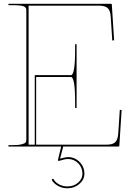

<svg xmlns="http://www.w3.org/2000/svg" viewBox="-20 -780 695 1022"><path d="M24.9 0V-7.3H44.9Q77.1 -7.3 94.5 -11.7Q111.8 -16.1 116 -21.5Q120.1 -26.9 120.1 -35.6V-727.5Q120.1 -740.7 105.5 -746.6Q90.8 -752.4 44.9 -752.4H24.9V-759.8H569.8Q575.2 -759.8 575.2 -755.4L587.4 -565.4L577.6 -564.5L569.3 -691.4Q567.4 -724.1 553.2 -737.1Q539.1 -750 505.9 -750H132.3V-9.8H165V-379.9H357.4Q379.9 -379.9 379.9 -515.1V-544.9H387.7V-205.1H379.9V-234.9Q379.9 -370.1 357.4 -370.1H172.4V-9.8H545.9Q579.6 -9.8 593.3 -22.9Q606.9 -36.1 609.4 -68.4L617.7 -195.3L627.4 -194.3L615.2 -4.4Q615.2 0 609.9 0H316.4L299.8 64.5Q329.1 56.2 342.3 56.2Q377.9 56.2 403.6 82Q429.2 107.9 429.2 144.5Q429.2 176.3 402.6 199.2Q376 222.2 338.9 222.2Q313 222.2 290.8 210.7Q268.6 199.2 256.3 179.2Q254.4 174.8 257.8 172.9Q263.2 169.9 265.1 174.3Q275.9 191.9 295.7 202.1Q315.4 212.4 338.9 212.4Q372.6 212.4 395.8 192.1Q418.9 171.9 418.9 144.5Q418.9 111.8 396.2 89.1Q373.5 66.4 342.3 66.4Q325.7 66.4 294.4 76.2Q289.6 77.6 288.6 73.2V70.3L305.7 0Z"/></svg>

Font: ZnikomitNo25
Style: Regular
Weight: 100
Designer: gluk
Foundry: gluk
Version: Version 0.56